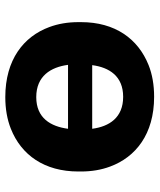

<svg xmlns="http://www.w3.org/2000/svg" viewBox="40 -618 588 707"><g transform="rotate(-90 333.5 -264.0)"><path d="M56 -269V-259C56 -220.3 62 -184.7 74.2 -152C109 -57.8 193.6 10 331 10C375 10 414 3.2 448.2 -10.5C544.9 -49.3 606 -133.9 606 -259V-269C606 -307.7 600 -343.3 587.8 -376C552.9 -470.5 467.8 -538 329.9 -538C286.6 -538 247.8 -531.2 213.3 -517.5C116.4 -479.1 56 -393.8 56 -269ZM448.7 -307H213.3C221.7 -370.3 252.2 -424 329.9 -424C407.5 -424 440.3 -370.5 448.7 -307ZM213.3 -218H447.6C439.4 -155.6 407.5 -104 331 -104C254.2 -104 221.6 -155.2 213.3 -218Z"/></g></svg>

Font: Asimov
Style: Wid
Weight: 500
Designer: Google
Version: Version 2.000980; 2014